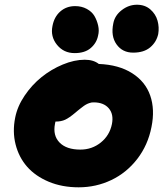

<svg xmlns="http://www.w3.org/2000/svg" viewBox="-20 -800 704 820"><path d="M463.9 -700.2Q470.2 -733.9 500 -756.8Q529.8 -779.8 564.9 -779.8Q599.1 -779.8 622.1 -759.8Q645 -739.7 652.8 -711.7Q660.6 -683.6 655.8 -654.8Q648.4 -620.6 621.6 -597.9Q594.7 -575.2 548.8 -575.2Q502.9 -575.2 477.8 -610.4Q452.6 -645.5 463.9 -700.2ZM298.8 -573.2Q252 -573.2 223.4 -608.6Q194.8 -644 204.1 -689Q211.4 -728 237.5 -751Q263.7 -773.9 300.8 -773.9Q328.6 -773.9 350.6 -762Q372.6 -750 383.3 -731.7Q394 -713.4 399.2 -690.9Q404.3 -668.5 398.9 -647.9Q392.6 -616.2 367.4 -594.7Q342.3 -573.2 298.8 -573.2ZM315.9 0Q245.1 0 188 -23.9Q130.9 -47.9 95.7 -88.1Q60.5 -128.4 46.6 -183.1Q32.7 -237.8 44.9 -297.9Q54.2 -345.7 85.2 -391.6Q116.2 -437.5 157.5 -470.7Q198.7 -503.9 248 -524.4Q297.4 -544.9 341.8 -544.9Q379.4 -544.9 401.9 -526.9Q487.8 -523.4 544.4 -487.3Q601.1 -451.2 621.6 -391.8Q642.1 -332.5 627 -257.8Q611.8 -180.2 566.2 -121.1Q520.5 -62 455.3 -31Q390.1 0 315.9 0ZM214.8 -271Q205.1 -221.2 234.4 -191.2Q263.7 -161.1 323.2 -161.1Q373 -161.1 410.6 -191.4Q448.2 -221.7 458 -270Q466.3 -312 444.6 -337.4Q422.9 -362.8 379.9 -362.8Q375.5 -362.8 371.3 -362.3Q367.2 -361.8 362.8 -360.1Q358.4 -358.4 355.2 -357.4Q352.1 -356.4 346.9 -353.3Q341.8 -350.1 339.1 -348.4Q336.4 -346.7 330.6 -342Q324.7 -337.4 322 -335.4Q319.3 -333.5 312 -327.4Q304.7 -321.3 301.8 -318.8Q275.9 -296.9 258.5 -288.8Q241.2 -280.8 217.8 -280.8H216.8Q214.8 -272.9 214.8 -271Z"/></svg>

Font: Shantell Sans Bouncy
Style: Italic
Weight: 800
Italic angle: -11.31°
Designer: Stephen Nixon, Anya Danilova, Shantell Martin
Foundry: Arrow Type
Version: Version 1.006;[9816181b4]